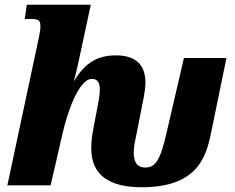

<svg xmlns="http://www.w3.org/2000/svg" viewBox="-20 -780 991 808"><path d="M577 8C827 8 852 -138 873 -244L933 -536H754L680 -217C654 -102 632 -75 591 -75C555 -75 543 -101 543 -137C543 -151 544 -164 547 -179L574 -315C581 -351 592 -397 592 -432C592 -493 565 -547 468 -547C390 -547 339 -516 292 -440H291C299 -466 304 -493 309 -513L362 -760H93L84 -700H114C147 -700 150 -690 150 -667C150 -657 147 -639 144 -624L11 0H193L243 -217C260 -294 309 -448 367 -448C393 -448 400 -428 400 -404C400 -382 397 -365 391 -334L376 -255C370 -224 364 -194 364 -155C364 -43 440 8 577 8Z"/></svg>

Font: Noto Serif SemiCondensed Black
Style: Italic
Weight: 900
Width: 4
Italic angle: -12°
Designer: Monotype Design Team
Foundry: Monotype Imaging Inc.
Version: Version 2.014